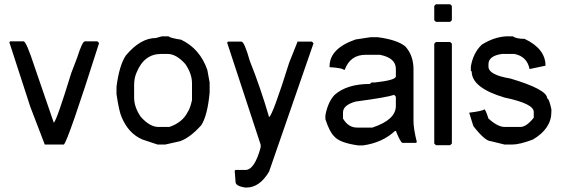

<svg xmlns="http://www.w3.org/2000/svg" viewBox="-20 -677 2628 894"><path d="M89.8 -484.4Q102.5 -484.4 140.6 -367.2L230.5 -105.5Q244.1 -116.2 311.5 -335.9L339.8 -410.2Q363.3 -484.4 375 -484.4H433.6L441.4 -476.6Q296.9 -21.5 277.3 -3.9H188.5L121.1 -179.7L23.4 -480.5L27.3 -484.4Z M733.4 -507.8H764.6Q772.5 -500 823.2 -492.2Q911.1 -450.2 945.3 -351.6Q952.6 -309.6 956.1 -293V-246.1Q946.3 -138.7 917 -93.8Q865.2 -36.1 818.4 -19.5L749 -3.9H713.9L643.6 -27.3Q578.1 -54.7 545.9 -132.8Q534.2 -159.2 522.5 -238.3V-273.4Q535.2 -372.1 565.4 -418Q633.8 -500 706.1 -500Q706.1 -500 733.4 -507.8ZM604.5 -281.2V-222.7Q604.5 -177.7 635.7 -132.8Q677.7 -85.9 717.8 -85.9H768.6Q829.6 -106.4 854.5 -156.2Q865.7 -172.9 874 -210.9V-289.1Q874 -334 842.8 -378.9Q800.8 -425.8 760.7 -425.8H729.5Q651.4 -425.8 616.2 -339.8Q604.5 -314.5 604.5 -281.2Z M1104 -483.4Q1117.7 -483.4 1143.1 -393.6Q1193.8 -266.6 1232.9 -131.8Q1249.5 -139.6 1326.7 -385.7L1365.7 -483.4H1432.1L1439.9 -475.6L1232.9 122.1Q1189 196.3 1127.4 196.3H1122.6Q1075.7 189.5 1076.7 168.9L1072.8 118.2L1076.7 114.3H1122.6Q1165.5 114.3 1193.8 8.8V-2.9L1037.6 -478.5L1041.5 -483.4Z M1706.1 -503.9H1737.3Q1829.1 -492.2 1867.2 -460.9Q1906.2 -418 1905.3 -351.6V-114.3Q1905.3 -77.1 1920.9 -15.6L1917 -11.7H1854.5Q1845.7 -11.7 1823.2 -67.4H1819.3Q1760.7 -12.7 1670.9 0H1647.5Q1563.5 -11.7 1538.1 -40Q1514.6 -61.5 1495.1 -122.1V-140.6Q1506.8 -202.1 1538.1 -235.4Q1595.7 -286.1 1702.1 -286.1L1710 -293H1725.6Q1823.2 -303.7 1823.2 -321.3V-356.4Q1823.2 -407.2 1749 -421.9H1682.6Q1610.4 -421.9 1585 -351.6H1581.1Q1575.2 -360.4 1514.6 -364.3V-368.2Q1514.6 -451.2 1635.7 -493.2ZM1577.1 -153.3V-125Q1602.5 -82 1643.6 -83H1713.9Q1823.2 -119.1 1823.2 -183.6V-226.6L1815.4 -235.4Q1782.2 -223.6 1635.7 -204.1Q1577.1 -187.5 1577.1 -153.3Z M2009.8 -657.2H2076.2L2084 -649.4V-583L2076.2 -575.2H2009.8L2002 -583V-649.4ZM2009.8 -481.4H2076.2L2084 -473.6V-8.8L2076.2 -1H2009.8L2002 -8.8V-473.6Z M2336.4 -507.8H2367.7Q2384.3 -496.1 2422.4 -496.1Q2520 -450.2 2520 -371.1L2445.8 -355.5Q2434.1 -414.1 2375.5 -425.8H2316.9Q2255.4 -417 2254.4 -378.9V-367.2Q2254.4 -328.1 2356 -311.5Q2527.8 -260.7 2527.8 -218.8Q2536.6 -218.8 2547.4 -168V-156.2Q2547.4 -78.1 2461.4 -27.3Q2399.9 -3.9 2363.8 -3.9H2329.6L2266.1 -19.5Q2238.8 -19.5 2184.1 -89.8L2164.6 -152.3Q2229 -160.2 2234.9 -168Q2240.7 -168 2254.4 -125Q2297.4 -85.9 2329.6 -85.9H2402.8Q2431.2 -85.9 2465.3 -128.9V-156.2Q2465.3 -194.3 2329.6 -222.7Q2177.2 -267.6 2176.3 -343.8L2172.4 -347.7V-367.2Q2183.1 -430.7 2223.1 -468.8Q2277.8 -503.9 2336.4 -507.8Z"/></svg>

Font: Dehalvi Khush Khat
Style: Regular
Weight: 400
Version: Version 002.500